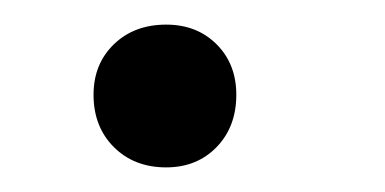

<svg xmlns="http://www.w3.org/2000/svg" viewBox="-20 -116 313 156"><path d="M172 -39Q172 -13 156 3.5Q140 20 115 20Q89 20 72.5 3.5Q56 -13 56 -39Q56 -64 72.5 -80Q89 -96 115 -96Q140 -96 156 -80Q172 -64 172 -39Z"/></svg>

Font: SUITE SemiBold
Style: Regular
Weight: 600
Designer: Sun
Foundry: Sun
Version: Version 2.040